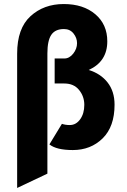

<svg xmlns="http://www.w3.org/2000/svg" viewBox="-20 -732 628 952"><path d="M65 200V-466Q65 -591 131 -651.5Q197 -712 296 -712Q393 -712 452.5 -661.5Q512 -611 512 -527Q512 -427 420 -385Q479 -367 513.5 -323Q548 -279 548 -213Q548 -104 489 -46Q430 12 341 12Q260 12 225 -16L287 -118Q304 -112 326 -112Q357 -112 377.5 -140.5Q398 -169 398 -212Q398 -254 372 -286Q346 -318 299 -318H251V-442H299Q324 -442 343 -466Q362 -490 362 -518Q362 -544 344.5 -566Q327 -588 297 -588Q254 -588 234.5 -559.5Q215 -531 215 -467V129Z"/></svg>

Font: Overpass Heavy
Style: Regular
Weight: 900
Designer: Delve Withrington, Thomas Jockin
Foundry: Delve Fonts
Version: Version 3.000;DELV;Overpass